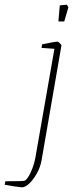

<svg xmlns="http://www.w3.org/2000/svg" viewBox="-95 -627 332 822"><path d="M-75 164 -72 149Q0 149 9 147Q21 144 36 112Q51 80 57 45L138 -418L83 -422L85 -437Q142 -449 151 -449Q154 -449 161.5 -441.5Q169 -434 168 -432L83 59Q78 88 63 115Q48 142 30.5 158.5Q13 175 -1 175Q-12 174 -33 171Q-54 168 -75 164ZM161 -604 191 -607 198 -596 180 -535H155Z"/></svg>

Font: Grenze Thin
Style: Italic
Weight: 250
Italic angle: -10°
Designer: Renata Polastri
Foundry: Omnibus-Type
Version: Version 1.002; ttfautohint (v1.8)